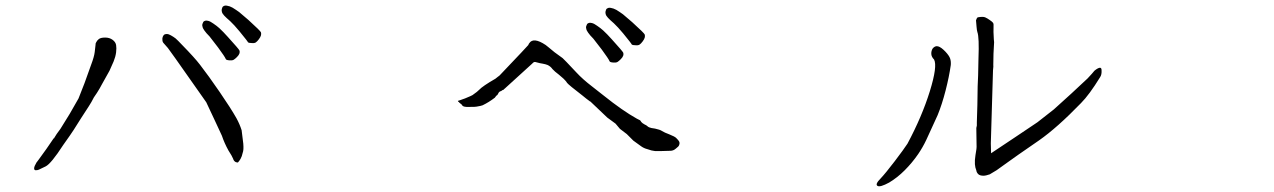

<svg xmlns="http://www.w3.org/2000/svg" viewBox="-20 -669 4540 684"><path d="M833 -557.6Q813.5 -581.1 799.8 -593.8Q786.1 -605.5 778.8 -613.3Q771.5 -621.1 770.5 -627Q768.6 -633.8 771.5 -640.6Q772.5 -645.5 777.3 -647.5Q782.2 -650.4 790 -648.4Q797.9 -647.5 808.6 -641.6Q821.3 -633.8 832 -626Q845.7 -614.3 865.2 -597.7Q908.2 -558.6 909.7 -553.7Q911.1 -548.8 909.7 -543Q908.2 -537.1 902.3 -529.3Q896.5 -521.5 891.6 -518.1Q886.7 -514.6 877 -515.6Q866.2 -515.6 863.3 -518.6Q863.3 -520.5 833 -557.6ZM756.8 -500Q730.5 -534.2 726.6 -539.1Q713.9 -551.8 708 -560.5Q702.1 -568.4 701.2 -575.2Q699.2 -581.1 703.1 -587.9Q704.1 -592.8 710 -594.7Q714.8 -596.7 721.7 -594.7Q729.5 -592.8 740.2 -585Q752 -577.1 761.7 -568.4Q775.4 -555.7 792 -537.1Q831.1 -494.1 833 -489.3Q835 -484.4 833 -478.5Q831.1 -472.7 824.2 -465.8Q817.4 -459 812.5 -456.1Q807.6 -453.1 796.4 -454.1Q785.2 -455.1 784.2 -459Q781.2 -466.8 756.8 -500ZM770.5 -185.5Q761.7 -204.1 745.1 -240.2Q715.8 -303.7 714.8 -304.7Q660.2 -381.8 605.5 -460Q586.9 -486.3 578.1 -498Q568.4 -508.8 563.5 -514.6Q558.6 -519.5 558.6 -526.4Q557.6 -533.2 560.1 -538.6Q562.5 -543.9 565.4 -545.9Q569.3 -547.9 575.2 -547.9Q580.1 -547.9 588.9 -543Q597.7 -538.1 605.5 -532.2Q613.3 -525.4 628.9 -508.8Q673.8 -462.9 692.4 -438.5Q722.7 -399.4 762.2 -341.8Q801.8 -284.2 822.3 -248Q834 -226.6 840.8 -205.1L846.7 -157.2Q848.6 -134.8 844.7 -125Q841.8 -111.3 836.9 -103Q832 -94.7 828.1 -90.8Q826.2 -88.9 819.3 -91.8Q812.5 -95.7 810.5 -103.5Q806.6 -113.3 793.9 -132.8Q779.3 -159.2 770.5 -185.5ZM342.8 -368.2Q335.9 -354.5 325.2 -337.9Q313.5 -322.3 305.7 -305.7Q304.7 -302.7 269.5 -249Q235.4 -194.3 228.5 -185.5Q223.6 -177.7 205.1 -152.3Q162.1 -85.9 142.6 -76.2Q123 -66.4 118.2 -64.5Q113.3 -62.5 107.4 -62.5Q101.6 -62.5 101.6 -69.3Q101.6 -76.2 110.4 -90.8Q108.4 -86.9 145.5 -138.7Q169.9 -174.8 170.9 -175.8Q172.9 -176.8 172.9 -176.8Q172.9 -176.8 173.8 -178.7Q179.7 -189.5 195.3 -210Q199.2 -215.8 228.5 -263.7L259.8 -318.4Q260.7 -320.3 281.2 -373Q303.7 -434.6 304.7 -438.5Q315.4 -466.8 317.4 -483.4Q318.4 -496.1 320.3 -508.8Q320.3 -515.6 322.3 -517.6Q325.2 -524.4 332 -529.8Q338.9 -535.2 354.5 -535.2Q370.1 -535.2 380.9 -527.3Q391.6 -519.5 393.6 -508.8Q395.5 -498 393.6 -482.4Q391.6 -466.8 384.8 -450.2Q377.9 -433.6 370.1 -417Q358.4 -396.5 342.8 -368.2Z M2200.2 -549.8Q2180.7 -573.2 2167 -585.9Q2153.3 -597.7 2146 -605.5Q2138.7 -613.3 2137.7 -619.1Q2135.7 -626 2138.7 -632.8Q2139.6 -637.7 2144.5 -639.6Q2149.4 -642.6 2157.2 -640.6Q2165 -639.6 2175.8 -633.8Q2188.5 -626 2199.2 -618.2Q2212.9 -606.4 2232.4 -589.8Q2275.4 -550.8 2276.9 -545.9Q2278.3 -541 2276.9 -535.2Q2275.4 -529.3 2269.5 -521.5Q2263.7 -513.7 2258.8 -510.3Q2253.9 -506.8 2244.1 -507.8Q2233.4 -507.8 2230.5 -510.7Q2230.5 -512.7 2200.2 -549.8ZM2124 -492.2Q2097.7 -526.4 2093.8 -531.2Q2081.1 -543.9 2075.2 -552.7Q2069.3 -560.5 2068.4 -567.4Q2066.4 -573.2 2070.3 -580.1Q2071.3 -585 2077.1 -586.9Q2082 -588.9 2088.9 -586.9Q2096.7 -585 2107.4 -577.1Q2119.1 -569.3 2128.9 -560.5Q2142.6 -547.9 2159.2 -529.3Q2198.2 -486.3 2200.2 -481.4Q2202.1 -476.6 2200.2 -470.7Q2198.2 -464.8 2191.4 -458Q2184.6 -451.2 2179.7 -448.2Q2174.8 -445.3 2163.6 -446.3Q2152.3 -447.3 2151.4 -451.2Q2148.4 -459 2124 -492.2ZM2313.5 -130.9Q2301.8 -131.8 2286.1 -137.7Q2274.4 -140.6 2264.6 -147.5Q2241.2 -164.1 2236.3 -168Q2231.4 -172.9 2212.9 -191.4L2188.5 -210Q2173.8 -227.5 2172.9 -228.5Q2172.9 -228.5 2171.9 -228.5H2172.9L2143.6 -250L2083 -307.6H2082Q2068.4 -317.4 2055.7 -328.1Q2005.9 -366.2 1999 -375V-376Q1989.3 -388.7 1970.7 -403.3Q1956.1 -414.1 1948.2 -422.9Q1941.4 -432.6 1930.7 -437.5Q1923.8 -440.4 1912.1 -442.4Q1908.2 -442.4 1886.7 -448.2Q1881.8 -449.2 1876 -442.4L1778.3 -353.5Q1775.4 -351.6 1774.4 -349.6L1769.5 -347.7Q1766.6 -345.7 1765.6 -344.7Q1762.7 -343.8 1759.8 -342.8V-341.8Q1756.8 -340.8 1753.9 -334Q1752 -330.1 1750 -329.1Q1747.1 -328.1 1746.1 -325.2L1745.1 -324.2Q1744.1 -323.2 1743.2 -321.3Q1721.7 -304.7 1699.2 -293.9Q1695.3 -292 1677.7 -289.1Q1674.8 -288.1 1651.4 -288.1Q1631.8 -287.1 1627 -293Q1625 -296.9 1622.1 -298.8Q1620.1 -299.8 1619.1 -300.8V-301.8H1618.2L1616.2 -302.7V-303.7L1615.2 -306.6L1613.3 -305.7L1612.3 -306.6L1611.3 -309.6Q1613.3 -310.5 1620.1 -312.5Q1631.8 -316.4 1636.7 -318.4Q1660.2 -328.1 1663.1 -330.1Q1682.6 -343.8 1686.5 -348.6Q1699.2 -362.3 1745.1 -388.7Q1749 -391.6 1754.9 -396.5L1753.9 -395.5Q1754.9 -395.5 1754.9 -396.5Q1759.8 -399.4 1763.7 -404.3Q1861.3 -506.8 1862.3 -508.8Q1863.3 -512.7 1865.2 -514.6Q1879.9 -538.1 1923.8 -508.8V-509.8Q1923.8 -508.8 1923.8 -508.8Q1928.7 -504.9 1933.6 -501Q1952.1 -484.4 1984.4 -461.9Q1987.3 -460 2033.2 -411.1Q2055.7 -386.7 2088.9 -361.3Q2091.8 -358.4 2129.9 -329.1Q2198.2 -274.4 2249 -246.1Q2256.8 -242.2 2258.8 -241.2Q2260.7 -241.2 2264.6 -234.4Q2267.6 -230.5 2276.4 -225.6Q2283.2 -222.7 2286.1 -219.7Q2291 -214.8 2300.8 -212.9Q2308.6 -211.9 2313.5 -210.9Q2331.1 -207 2336.9 -203.1Q2347.7 -196.3 2364.3 -190.4Q2383.8 -182.6 2388.7 -177.7Q2398.4 -168 2399.4 -165Q2402.3 -159.2 2399.4 -152.3Q2398.4 -147.5 2387.7 -139.6Q2378.9 -131.8 2368.2 -131.8L2336.9 -130.9Q2317.4 -130.9 2314.5 -130.9Z M3301.8 -495.1Q3310.5 -506.8 3321.8 -503.9Q3333 -501 3348.6 -484.4Q3361.3 -470.7 3364.7 -460.9Q3368.2 -451.2 3367.2 -437.5Q3361.3 -395.5 3348.6 -346.2Q3335.9 -296.9 3320.3 -258.8Q3292 -196.3 3279.8 -170.4Q3267.6 -144.5 3251 -120.1Q3229.5 -88.9 3203.1 -62.5Q3176.8 -36.1 3147.5 -18.6Q3115.2 -1 3106 -6.8Q3096.7 -12.7 3117.2 -33.2Q3134.8 -51.8 3167.5 -94.7Q3200.2 -137.7 3212.9 -157.2Q3264.6 -253.9 3292.5 -343.8Q3320.3 -433.6 3307.6 -457Q3298.8 -465.8 3297.9 -475.6Q3296.9 -485.4 3301.8 -495.1ZM3458 -62.5Q3454.1 -71.3 3453.1 -84Q3452.1 -97.7 3455.1 -116.2Q3460 -141.6 3459 -152.3Q3458 -185.5 3458 -221.7L3460 -212.9V-233.4Q3460.9 -247.1 3461.9 -295.9Q3462.9 -333 3462.9 -361.3Q3464.8 -390.6 3465.8 -460Q3468.8 -536.1 3461.9 -554.7Q3460 -560.5 3459 -573.2Q3457 -594.7 3457 -596.7Q3460 -606.4 3463.9 -607.4Q3481.4 -610.4 3489.3 -607.4Q3498 -603.5 3505.9 -597.7Q3514.6 -591.8 3517.6 -587.9Q3520.5 -584 3519.5 -572.3Q3518.6 -559.6 3520.5 -529.3Q3521.5 -520.5 3521.5 -518.6Q3518.6 -476.6 3518.6 -438.5V-437.5Q3519.5 -435.5 3517.6 -418.9L3509.8 -158.2Q3509.8 -150.4 3510.7 -123L3598.6 -181.6L3675.8 -233.4Q3705.1 -256.8 3734.4 -279.3L3796.9 -335.9L3854.5 -389.6Q3873 -409.2 3878.9 -417Q3890.6 -426.8 3898.4 -427.7Q3904.3 -427.7 3904.3 -418.9Q3905.3 -403.3 3899.4 -394.5Q3860.4 -331.1 3831.1 -301.8Q3746.1 -213.9 3681.6 -168.9Q3590.8 -106.4 3568.4 -89.8Q3538.1 -68.4 3530.3 -62.5Q3511.7 -50.8 3505.9 -47.9Q3492.2 -43 3483.4 -43Q3470.7 -43 3464.8 -48.8Q3459 -54.7 3458 -62.5Z"/></svg>

Font: ToneOZ-YinPZ-Tsuipita-TC
Style: Regular
Weight: 400
Designer: ÂÆ£ÂøóÂáåJeffrey Xuan(jeffreyx@gmail.com, ToneOZ.com) ÈòøÂù§(cjkFonts)
Foundry: ToneOZ
Version: Version 0.24071